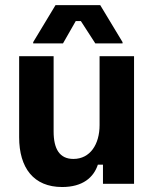

<svg xmlns="http://www.w3.org/2000/svg" viewBox="-20 -720 607 752"><path d="M226.7 -550 276.7 -637.5H296.7L353.3 -550H460V-555L372.5 -700H197.5L110 -555V-550ZM223.3 12.5C304.2 12.5 346.7 -25 363.3 -75H383.3V0H505V-500H370V-230C370 -155 333.3 -97.5 267.5 -97.5C213.3 -97.5 190 -136.7 190 -205V-500H55V-182.5C55 -62.5 111.7 12.5 223.3 12.5Z"/></svg>

Font: Familjen Grotesk
Style: Bold
Weight: 700
Designer: Anders Wikstroem, Jonas Baeckman, Matilda Gysing, Kristian Moeller
Foundry: Familjen STHLM AB
Version: Version 2.000